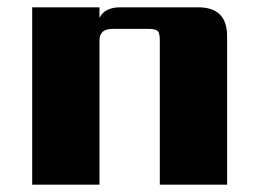

<svg xmlns="http://www.w3.org/2000/svg" viewBox="-20 -505 702 525"><path d="M309 -485H522Q601 -485 601 -406V0H417V-395Q417 -414 411.5 -420Q406 -426 386 -426H288Q252 -426 252 -395V0H68V-485H252V-456Q266 -485 309 -485Z"/></svg>

Font: Sarpanch ExtraBold
Style: Regular
Weight: 800
Designer: Manushi Parikh (Devanagari and Latin), Jyotish Sonowal (Devanagari)
Foundry: Indian Type Foundry
Version: Version 2.004;PS 1.0;hotconv 1.0.78;makeotf.lib2.5.61930; tt